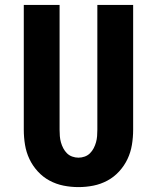

<svg xmlns="http://www.w3.org/2000/svg" viewBox="-20 -755 640 783"><path d="M300 8Q269 8 239 2Q209 -4 182 -18.5Q155 -33 134 -56Q113 -79 100 -106.5Q87 -134 82 -164.5Q77 -195 77 -226V-735H223V-226Q223 -213 224 -200Q225 -187 228.5 -174.5Q232 -162 238 -150.5Q244 -139 253 -130Q262 -121 274.5 -116.5Q287 -112 300 -112Q313 -112 325.5 -116.5Q338 -121 347 -130Q356 -139 362 -150.5Q368 -162 371.5 -174.5Q375 -187 376 -200Q377 -213 377 -226V-735H523V-226Q523 -195 518 -164.5Q513 -134 500 -106.5Q487 -79 466 -56Q445 -33 418 -18.5Q391 -4 361 2Q331 8 300 8Z"/></svg>

Font: Iosevka Heavy Extended
Style: Regular
Weight: 900
Width: 7
Monospace: yes
Designer: Belleve Invis
Foundry: Belleve Invis
Version: Version 32.5.0; ttfautohint (v1.8.4)